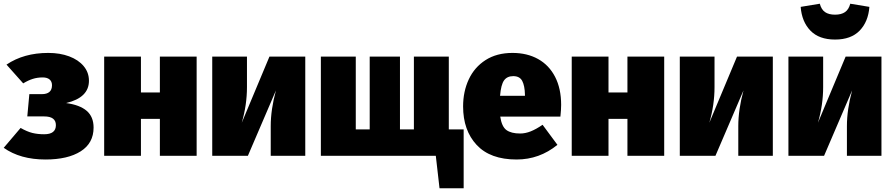

<svg xmlns="http://www.w3.org/2000/svg" viewBox="-25 -839 4809 1034"><path d="M454 -404Q454 -313 331 -284Q405 -274 442 -242Q479 -210 479 -152Q479 -68 409.5 -24Q340 20 220 20Q84 20 -5 -43L86 -150Q121 -130 149.5 -123Q178 -116 213 -116Q276 -116 276 -165Q276 -212 213 -212H122L133 -332H200Q255 -332 255 -380Q255 -400 242 -411Q229 -422 205 -422Q176 -422 151 -414Q126 -406 100 -390L10 -491Q103 -554 235 -554Q298 -554 347.5 -535.5Q397 -517 425.5 -483Q454 -449 454 -404Z M836 -199H734V0H536V-534H734V-341H836V-534H1034V0H836Z M1619 0H1433V-160Q1433 -249 1461 -352L1310 0H1118V-534H1305V-370Q1305 -274 1277 -178L1426 -534H1619Z M2472 -142V175H2342L2322 0H1703V-534H1891V-142H1966V-534H2129V-142H2204V-534H2392V-142Z M2993 -211H2669Q2677 -157 2702.5 -138.5Q2728 -120 2776 -120Q2804 -120 2833 -131.5Q2862 -143 2897 -167L2977 -59Q2880 20 2757 20Q2615 20 2542 -58.5Q2469 -137 2469 -266Q2469 -346 2499.5 -411.5Q2530 -477 2590 -515.5Q2650 -554 2735 -554Q2814 -554 2873 -521Q2932 -488 2964.5 -425Q2997 -362 2997 -274Q2997 -249 2993 -211ZM2802 -330Q2801 -377 2787.5 -403Q2774 -429 2739 -429Q2706 -429 2689.5 -406Q2673 -383 2668 -323H2802Z M3354 -199H3252V0H3054V-534H3252V-341H3354V-534H3552V0H3354Z M4137 0H3951V-160Q3951 -249 3979 -352L3828 0H3636V-534H3823V-370Q3823 -274 3795 -178L3944 -534H4137Z M4722 0H4536V-160Q4536 -249 4564 -352L4413 0H4221V-534H4408V-370Q4408 -274 4380 -178L4529 -534H4722ZM4287 -802 4390 -819Q4398 -788 4418 -774Q4438 -760 4472 -760Q4506 -760 4526 -774Q4546 -788 4554 -819L4657 -802Q4651 -722 4604.5 -674Q4558 -626 4472 -626Q4386 -626 4339.5 -674Q4293 -722 4287 -802Z"/></svg>

Font: FiraGO Heavy
Style: Regular
Weight: 900
Designer: bBox Type
Foundry: bBox Type GmbH
Version: Version 1.001